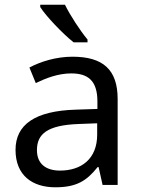

<svg xmlns="http://www.w3.org/2000/svg" viewBox="-20 -786 601 816"><path d="M256 -766H151V-756C174 -719 247 -642 293 -606H352V-618C321 -655 278 -721 256 -766ZM288 -545C218 -545 152 -524 105 -499L132 -433C176 -454 227 -474 283 -474C353 -474 394 -444 394 -355V-323L303 -320C128 -315 46 -256 46 -149C46 -40 118 10 215 10C305 10 348 -17 395 -76H399L416 0H480V-365C480 -490 418 -545 288 -545ZM314 -259 393 -262V-214C393 -110 325 -61 235 -61C177 -61 137 -88 137 -148C137 -216 180 -254 314 -259Z"/></svg>

Font: Noto Sans Arabic
Style: Regular
Weight: 400
Designer: Monotype Design Team, Nadine Chahine, Nizar Qandah and Khaled Hosny
Foundry: Monotype Imaging Inc.
Version: Version 2.012